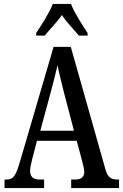

<svg xmlns="http://www.w3.org/2000/svg" viewBox="-20 -951 622 971"><path d="M163 -784V-771H206C232 -803 268 -838 293 -875C317 -838 354 -801 379 -771H423V-784C398 -822 356 -886 339 -931H247C230 -886 188 -822 163 -784ZM3 0H203V-43H179C145 -43 132 -61 132 -87C132 -105 140 -131 143 -147L167 -239H368L395 -138C400 -120 406 -95 406 -81C406 -57 391 -43 361 -43H340V0H582V-43H574C541 -43 525 -55 514 -92L338 -714H251L77 -120C58 -57 43 -43 14 -43H3ZM184 -290 238 -490C251 -538 263 -585 271 -622C278 -584 290 -538 304 -481L354 -290Z"/></svg>

Font: Noto Serif Devanagari ExtraCondensed Medium
Style: Regular
Weight: 500
Width: 2
Designer: Universal Thirst, Indian Type Foundry and the Monotype Design Team
Foundry: Monotype Imaging Inc.
Version: Version 2.004